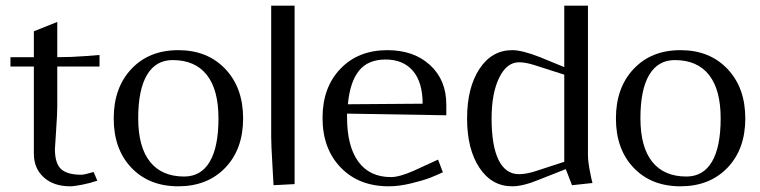

<svg xmlns="http://www.w3.org/2000/svg" viewBox="-20 -653 2696 681"><path d="M100.1 -417H17.1V-450.2H100.1V-542L183.1 -575.2V-450.2Q233.9 -450.2 283.2 -454.1Q332.5 -458 333 -458V-417H183.1V-274.9Q183.1 -250 179 -189.7Q174.8 -129.4 174.8 -124Q174.8 -73.2 196.8 -53.2Q218.8 -33.2 268.1 -33.2Q279.3 -33.2 312 -43L325.2 -12.2Q299.8 -3.4 271 2.2Q242.2 7.8 229 7.8Q170.4 7.8 135.3 -23.9Q100.1 -55.7 100.1 -107.9Z M633.3 -26.9Q692.9 -26.9 723.9 -79.3Q754.9 -131.8 754.9 -232.9Q754.9 -335 713.4 -387.5Q671.9 -439.9 592.3 -439.9Q532.7 -439.9 501.5 -387.5Q470.2 -335 470.2 -233.9Q470.2 -131.8 512 -79.3Q553.7 -26.9 633.3 -26.9ZM446 -408.4Q508.8 -475.1 612.3 -475.1Q715.8 -475.1 779.1 -408.4Q842.3 -341.8 842.3 -232.9Q842.3 -124 779.1 -58.1Q715.8 7.8 612.3 7.8Q508.8 7.8 446 -58.1Q383.3 -124 383.3 -232.9Q383.3 -341.8 446 -408.4Z M1024.9 -632.8V0L950.2 3.9Q950.2 -1.5 946 -71.3Q941.9 -141.1 941.9 -166V-632.8Z M1213.9 -283.2 1479 -285.2Q1479 -361.3 1444.6 -401.6Q1410.2 -441.9 1347.7 -441.9Q1285.2 -441.9 1253.2 -402.1Q1221.2 -362.3 1213.9 -283.2ZM1210.9 -250V-237.8Q1210.9 -134.3 1251 -79.6Q1291 -24.9 1366.7 -24.9Q1397 -24.9 1448.7 -47.9L1533.7 -86.9L1550.8 -42Q1531.2 -32.7 1506.6 -22.9Q1481.9 -13.2 1438.7 -2.7Q1395.5 7.8 1358.9 7.8Q1252.9 7.8 1188.5 -58.8Q1124 -125.5 1124 -234.9Q1124 -342.8 1187.3 -408.9Q1250.5 -475.1 1354 -475.1Q1447.8 -475.1 1505.4 -422.1Q1563 -369.1 1563 -282.2V-244.1Z M1796.9 -475.1Q1832 -475.1 1895.5 -450.2L1981.4 -415V-632.8H2065.4V-104Q2065.4 -81.5 2071.8 -48.1Q2078.1 -14.6 2081.5 -3.9L2008.8 3.9L1986.8 -53.2L1895.5 -17.1Q1835.9 7.8 1796.9 7.8Q1724.1 7.8 1680.4 -58.1Q1636.7 -124 1636.7 -232.9Q1636.7 -341.8 1680.4 -408.4Q1724.1 -475.1 1796.9 -475.1ZM1981.4 -79.1V-388.2L1879.4 -420.9Q1845.2 -432.1 1820.8 -432.1Q1777.3 -432.1 1750.5 -377.2Q1723.6 -322.3 1723.6 -232.9Q1723.6 -135.7 1748.5 -85.4Q1773.4 -35.2 1820.8 -35.2Q1846.7 -35.2 1879.4 -45.9Z M2414.6 -26.9Q2474.1 -26.9 2505.1 -79.3Q2536.1 -131.8 2536.1 -232.9Q2536.1 -335 2494.6 -387.5Q2453.1 -439.9 2373.5 -439.9Q2314 -439.9 2282.7 -387.5Q2251.5 -335 2251.5 -233.9Q2251.5 -131.8 2293.2 -79.3Q2335 -26.9 2414.6 -26.9ZM2227.3 -408.4Q2290 -475.1 2393.6 -475.1Q2497.1 -475.1 2560.3 -408.4Q2623.5 -341.8 2623.5 -232.9Q2623.5 -124 2560.3 -58.1Q2497.1 7.8 2393.6 7.8Q2290 7.8 2227.3 -58.1Q2164.6 -124 2164.6 -232.9Q2164.6 -341.8 2227.3 -408.4Z"/></svg>

Font: Resagokr
Style: Regular
Weight: 500
Designer: gluk
Foundry: gluk
Version: Version 0.95